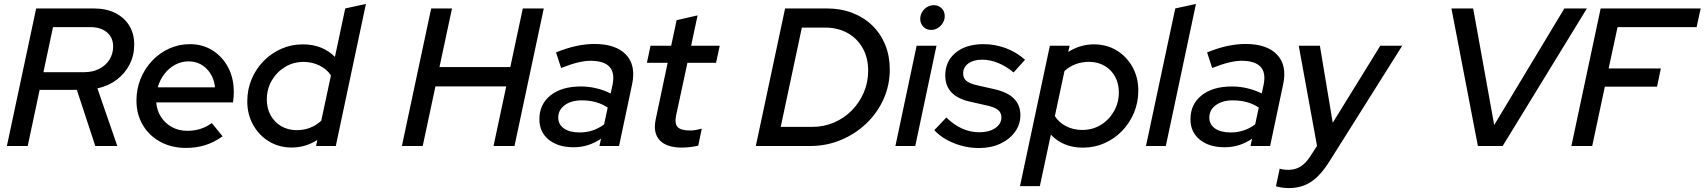

<svg xmlns="http://www.w3.org/2000/svg" viewBox="-20 -743 8674 977"><path d="M15 0 164 -700H457.3Q520 -700 566.2 -677Q612.3 -654 637.7 -612.8Q663 -571.7 663 -515.7Q663 -460.7 639.2 -414.5Q615.3 -368.3 573.3 -336.8Q531.3 -305.3 475.7 -293.3L577 0H465L371 -285.7H181.7L121 0ZM201 -375.7H408Q451.3 -375.7 484.7 -392.5Q518 -409.3 536.8 -439.2Q555.7 -469 555.7 -506.3Q555.7 -552 524.2 -578.5Q492.7 -605 439.3 -605H249.7Z M926.3 9.7Q853.3 9.7 796.2 -21.2Q739 -52 706.7 -106.8Q674.3 -161.7 674.3 -231.3Q674.3 -290 695.5 -342.2Q716.7 -394.3 754.3 -434Q792 -473.7 841.2 -496Q890.3 -518.3 946.3 -518.3Q1011 -518.3 1061.3 -486.7Q1111.7 -455 1140.7 -400.5Q1169.7 -346 1169.7 -275.3Q1169.7 -265 1169 -252.7Q1168.3 -240.3 1165.7 -222H775Q778.3 -180 799.7 -147.3Q821 -114.7 855.5 -96Q890 -77.3 932.7 -77.3Q1005 -77.3 1057.7 -117L1112.7 -49.3Q1068.7 -18.3 1023.8 -4.3Q979 9.7 926.3 9.7ZM782.7 -298.7H1074Q1068 -356.7 1030.7 -393.7Q993.3 -430.7 939.3 -430.7Q902.7 -430.7 871 -413.5Q839.3 -396.3 816.5 -366.7Q793.7 -337 782.7 -298.7Z M1464.3 7.7Q1400.3 7.7 1349.2 -23.2Q1298 -54 1268.2 -107.3Q1238.3 -160.7 1238.3 -227.7Q1238.3 -287.7 1260.3 -340Q1282.3 -392.3 1321.2 -432.2Q1360 -472 1411.3 -494.7Q1462.7 -517.3 1521 -517.3Q1621 -517.3 1684.3 -453.3L1736.7 -700L1842 -723L1688.7 0H1588.3L1594.7 -30.7Q1534.3 7.7 1464.3 7.7ZM1489.7 -80.7Q1562.3 -80.7 1614.7 -128.7L1664 -359.3Q1644 -390.3 1606.3 -409.2Q1568.7 -428 1524.3 -428Q1472.7 -428 1430.3 -402.2Q1388 -376.3 1362.8 -333.2Q1337.7 -290 1337.7 -236.3Q1337.7 -191.3 1357.3 -156Q1377 -120.7 1411.5 -100.7Q1446 -80.7 1489.7 -80.7Z M2025 0 2174 -700H2280L2216.3 -401.7H2576.7L2640.3 -700H2747L2598 0H2491.3L2556 -303.3H2195.7L2131 0Z M2898.3 6.3Q2819.7 6.3 2772.2 -32.3Q2724.7 -71 2724.7 -136Q2724.7 -212.7 2781.5 -257.8Q2838.3 -303 2935.7 -303Q2976.3 -303 3015.5 -293.5Q3054.7 -284 3087.3 -267.3L3097 -311.7Q3122 -433.7 2984 -433.7Q2927.3 -433.7 2835.3 -397L2809.3 -476.3Q2864.3 -498.7 2912.7 -509Q2961 -519.3 3004 -519.3Q3114 -519.3 3165.3 -465Q3216.7 -410.7 3196.7 -315.3L3130 0H3030.3L3038.3 -37Q3005.3 -15 2971 -4.3Q2936.7 6.3 2898.3 6.3ZM2930 -69Q2998.7 -69 3054 -110L3072.3 -195.7Q3017.7 -232.3 2940 -232.3Q2887 -232.3 2853.8 -208Q2820.7 -183.7 2820.7 -145Q2820.7 -109.7 2849.7 -89.3Q2878.7 -69 2930 -69Z M3450 8Q3371.7 8 3336.8 -29.5Q3302 -67 3316.7 -136L3377.3 -423.3H3271.7L3290.3 -510.3H3395.3L3423 -640.3L3529.7 -664.7L3496.7 -510.3H3642.3L3623.7 -423.3H3478L3420.3 -155Q3412 -114.3 3428.2 -96.7Q3444.3 -79 3490.3 -79Q3505.3 -79 3519.2 -81.3Q3533 -83.7 3551 -88.3L3533 -1.7Q3516 2.3 3493.2 5.2Q3470.3 8 3450 8Z M3826 0 3975 -700H4187.3Q4258 -700 4316.8 -677.5Q4375.7 -655 4418.5 -613.5Q4461.3 -572 4484.5 -515Q4507.7 -458 4507.7 -389.7Q4507.7 -309.3 4476 -238.7Q4444.3 -168 4388.2 -114.5Q4332 -61 4258.5 -30.5Q4185 0 4101.7 0ZM3952.7 -97.3H4112.3Q4172 -97.3 4223.5 -119.3Q4275 -141.3 4314.2 -180.8Q4353.3 -220.3 4375.5 -272.3Q4397.7 -324.3 4397.7 -383.7Q4397.7 -448.7 4369.8 -498.2Q4342 -547.7 4292.5 -575.2Q4243 -602.7 4177.7 -602.7H4060.3Z M4536.3 0 4644.3 -510.3H4745.3L4637.3 0ZM4718 -590.7Q4694.3 -590.7 4678.5 -606.8Q4662.7 -623 4662.7 -646.7Q4662.7 -665.7 4672.2 -681.7Q4681.7 -697.7 4697.8 -707.2Q4714 -716.7 4732 -716.7Q4755.7 -716.7 4771.5 -700.8Q4787.3 -685 4787.3 -661.3Q4787.3 -642.3 4777.8 -626.5Q4768.3 -610.7 4752.5 -600.7Q4736.7 -590.7 4718 -590.7Z M4962.3 10.3Q4896.3 10.3 4834.7 -14.2Q4773 -38.7 4734.3 -80.7L4795.7 -145.3Q4871.3 -70 4964 -70Q5013 -70 5044.3 -91.3Q5075.7 -112.7 5075.7 -145.7Q5075.7 -169 5059 -183Q5042.3 -197 5006 -205.3L4917.7 -225.3Q4853.3 -239.3 4821.7 -272.8Q4790 -306.3 4790 -358.7Q4790 -431.7 4843 -475Q4896 -518.3 4984 -518.3Q5043.3 -518.3 5097.3 -498.3Q5151.3 -478.3 5196 -439L5137.7 -374.3Q5099.7 -406 5058.7 -422.7Q5017.7 -439.3 4977.7 -439.3Q4933.7 -439.3 4907.3 -420Q4881 -400.7 4881 -369Q4881 -345.3 4897.5 -331.5Q4914 -317.7 4952.3 -309L5040.7 -289Q5106.7 -274.3 5139.5 -241.3Q5172.3 -208.3 5172.3 -157Q5172.3 -109.7 5144.7 -71.7Q5117 -33.7 5069.7 -11.7Q5022.3 10.3 4962.3 10.3Z M5170.3 204 5322.3 -510.3H5422.7L5415.7 -478.7Q5477 -517.3 5546.3 -517.3Q5611.3 -517.3 5662 -486.5Q5712.7 -455.7 5742.5 -402.5Q5772.3 -349.3 5772.3 -282Q5772.3 -222 5750.3 -169.3Q5728.3 -116.7 5689.8 -76.8Q5651.3 -37 5600.2 -14.3Q5549 8.3 5490.3 8.3Q5390.3 8.3 5327.3 -57.7L5271.3 204ZM5487 -81.7Q5539.7 -81.7 5581.7 -107.5Q5623.7 -133.3 5648.5 -177Q5673.3 -220.7 5673.3 -273.3Q5673.3 -318.3 5654 -353.3Q5634.7 -388.3 5600.2 -408.3Q5565.7 -428.3 5521.7 -428.3Q5449 -428.3 5396.7 -381.7L5347.7 -152.3Q5367.7 -120 5405 -100.8Q5442.3 -81.7 5487 -81.7Z M5811.3 0 5960.3 -700 6065.7 -723 5912.3 0Z M6211.3 6.3Q6132.7 6.3 6085.2 -32.3Q6037.7 -71 6037.7 -136Q6037.7 -212.7 6094.5 -257.8Q6151.3 -303 6248.7 -303Q6289.3 -303 6328.5 -293.5Q6367.7 -284 6400.3 -267.3L6410 -311.7Q6435 -433.7 6297 -433.7Q6240.3 -433.7 6148.3 -397L6122.3 -476.3Q6177.3 -498.7 6225.7 -509Q6274 -519.3 6317 -519.3Q6427 -519.3 6478.3 -465Q6529.7 -410.7 6509.7 -315.3L6443 0H6343.3L6351.3 -37Q6318.3 -15 6284 -4.3Q6249.7 6.3 6211.3 6.3ZM6243 -69Q6311.7 -69 6367 -110L6385.3 -195.7Q6330.7 -232.3 6253 -232.3Q6200 -232.3 6166.8 -208Q6133.7 -183.7 6133.7 -145Q6133.7 -109.7 6162.7 -89.3Q6191.7 -69 6243 -69Z M6539 214Q6521.3 214 6504.7 211.7Q6488 209.3 6472.7 205L6491.7 115.3Q6509.7 121.3 6537.3 121.3Q6570.7 121.3 6598 104.3Q6625.3 87.3 6647.7 52L6681.7 -0.7L6588.7 -510.3H6696.3L6761.7 -118.3L7003.7 -510.3H7115.3L6745.7 77Q6700 150 6651.7 182Q6603.3 214 6539 214Z M7500.3 0 7365.7 -700H7476.3L7583.3 -107L7940.3 -700H8055L7626.3 0Z M7976 0 8125 -700H8634L8613.3 -605H8211L8165.7 -394.7H8431.3L8412 -302H8146.3L8082 0Z"/></svg>

Font: Red Hat Display VF
Style: Italic
Weight: 300
Italic angle: -12°
Designer: Pentagram, MCKL
Foundry: Pentagram, MCKL
Version: Version 1.010